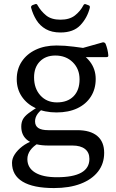

<svg xmlns="http://www.w3.org/2000/svg" viewBox="-20 -730 587 975"><path d="M254 225Q149 225 95 192.5Q41 160 41 97Q41 75 55 53.5Q69 32 93 13.5Q117 -5 147 -15L177 -4Q149 12 134 33Q119 54 119 78Q119 122 158 146Q197 170 269 170Q434 170 434 77Q434 44 411.5 26.5Q389 9 348 9H226Q158 9 123 -15.5Q88 -40 88 -87Q88 -108 96 -123.5Q104 -139 125.5 -155.5Q147 -172 185 -194L213 -188Q185 -171 171.5 -152.5Q158 -134 158 -114Q158 -91 174.5 -80Q191 -69 225 -69H372Q439 -69 474 -39.5Q509 -10 509 46Q509 101 478 141Q447 181 390 203Q333 225 254 225ZM269 -210Q323 -210 353.5 -241Q384 -272 384 -327Q384 -380 349.5 -414Q315 -448 261 -448Q212 -448 182.5 -418Q153 -388 153 -337Q153 -281 185 -245.5Q217 -210 269 -210ZM354 -476Q407 -456 436.5 -417.5Q466 -379 466 -329Q466 -278 441.5 -239.5Q417 -201 372.5 -180Q328 -159 267 -159Q207 -159 161.5 -180.5Q116 -202 90.5 -240Q65 -278 65 -328Q65 -379 90.5 -417.5Q116 -456 161.5 -477.5Q207 -499 267 -499Q309 -499 354.5 -493Q400 -487 452 -480L392 -484L502 -515Q511 -516 516 -508Q521 -496 525 -480Q529 -464 530 -449Q531 -440 521 -440H353ZM287 -565Q243 -565 213 -582Q183 -599 165 -628Q147 -657 138 -691Q136 -699 145 -704L159 -709Q167 -712 171 -703Q188 -673 214.5 -651.5Q241 -630 287 -630Q333 -630 360.5 -651.5Q388 -673 404 -704Q408 -712 417 -708L430 -703Q438 -701 436 -690Q423 -639 388 -602Q353 -565 287 -565Z"/></svg>

Font: Hahmlet
Style: Regular
Weight: 400
Designer: Minjoo Ham & Mark Frömberg
Foundry: hypertype
Version: Version 1.002